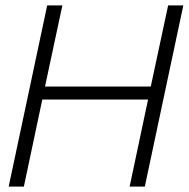

<svg xmlns="http://www.w3.org/2000/svg" viewBox="-20 -688 696 708"><path d="M12 0 154 -668H210L146 -369H536L600 -668H656L514 0H458L526 -321H136L68 0Z"/></svg>

Font: Atkinson Hyperlegible Mono ExtraLight
Style: Italic
Weight: 200
Italic angle: -12°
Monospace: yes
Designer: Elliott Scott, Megan Eiswerth, Linus Boman, Theodore Petrosky, Letters from Sweden
Foundry: Applied Design Works, Letters from Sweden
Version: Version 2.001